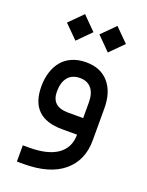

<svg xmlns="http://www.w3.org/2000/svg" viewBox="-150 -652 731 955"><g transform="rotate(20 215.0 -174.5)"><path d="M231.9 -506.8 301.8 -577.1 372.1 -506.8 301.8 -436.5ZM60.1 -506.8 130.4 -577.1 200.2 -506.8 130.4 -436.5ZM380.9 -169.9V0Q380.9 106.4 308.1 167.2Q235.4 228 98.6 228H62.5V142.1H95.7Q193.8 142.1 245.6 106Q297.4 69.8 297.9 1V0H218.8Q48.8 0 48.8 -165.5Q48.8 -206.5 59.6 -240.7Q70.3 -274.9 91.1 -300.3Q111.8 -325.7 144.3 -339.8Q176.8 -354 218.3 -354Q295.4 -354 338.1 -304.7Q380.9 -255.4 380.9 -169.9ZM130.4 -167.5Q130.4 -87.9 218.3 -87.9H298.3V-170.4Q298.3 -219.2 276.6 -244.6Q254.9 -270 216.3 -270Q174.3 -270 152.3 -242.9Q130.4 -215.8 130.4 -167.5Z"/></g></svg>

Font: Shabnam WOL
Style: WOL
Weight: 400
Foundry: DejaVu fonts team - Redesigned by Saber Rastikerdar - Based on Vazir font
Version: Version 5.0.0